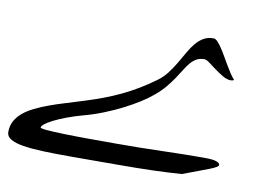

<svg xmlns="http://www.w3.org/2000/svg" viewBox="-113 -385 1049 750"><g transform="rotate(10 411.5 -10.0)"><path d="M72.8 174.3Q72.8 178.2 98.1 180.4Q123.5 182.6 165.5 183.8Q207.5 185.1 262 185.3Q316.4 185.5 374.5 185.5Q466.3 185.5 554.9 182.9Q643.6 180.2 723.1 180.2Q756.3 180.2 770.5 185.1Q784.7 189.9 784.7 197.8Q784.7 202.1 777.1 206.8Q769.5 211.4 753.2 218Q736.8 224.6 710.7 234.1Q684.6 243.7 647.9 257.8Q594.7 261.7 533.2 263.7Q471.7 265.6 393.1 265.6Q340.8 265.6 294.2 265.9Q247.6 266.1 206.1 266.1Q146 266.1 98.9 264.4Q51.8 262.7 18.8 257.3Q-14.2 252 -31.5 241.5Q-48.8 231 -48.8 213.9Q-48.8 189.5 -38.6 170.4Q-28.3 151.4 -10 136Q8.3 120.6 33.7 108.2Q59.1 95.7 89.4 84.7Q119.6 73.7 153.6 63.5Q187.5 53.2 223.1 42Q260.7 30.3 295.2 17.3Q329.6 4.4 362.1 -11Q394.5 -26.4 426.3 -45.4Q458 -64.5 490.2 -87.9Q512.2 -104 527.8 -124.8Q543.5 -145.5 556.6 -167.5Q569.8 -189.5 581.5 -210.7Q593.3 -231.9 606.9 -248.5Q620.6 -265.1 637.5 -275.4Q654.3 -285.6 677.7 -285.6Q685.1 -285.6 693.4 -277.1Q701.7 -268.6 710.9 -254.9Q720.2 -241.2 729.7 -224.6Q739.3 -208 748.8 -191.7Q758.3 -175.3 767.6 -161.4Q776.9 -147.5 784.7 -139.2Q779.3 -135.7 771.5 -135.7Q756.8 -135.7 739.7 -145.8Q722.7 -155.8 706.8 -167.5Q690.9 -179.2 677.5 -189.2Q664.1 -199.2 656.7 -199.2Q638.7 -199.2 626 -192.1Q613.3 -185.1 602.8 -172.9Q592.3 -160.6 582 -144Q571.8 -127.4 559.1 -108.4Q546.4 -89.4 529.3 -68.8Q512.2 -48.3 487.8 -28.3Q468.8 -12.2 440.7 5.6Q412.6 23.4 378.4 40.8Q344.2 58.1 305.7 73.5Q267.1 88.9 226.6 99.6Q192.9 108.9 164.6 119.6Q136.2 130.4 115.7 140.6Q95.2 150.9 84 159.9Q72.8 168.9 72.8 174.3Z"/></g></svg>

Font: XB Niloofar
Style: Regular
Weight: 400
Designer: Behnam
Foundry: Irmug
Version: Version 7.201 2008